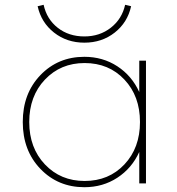

<svg xmlns="http://www.w3.org/2000/svg" viewBox="-20 -765 740 801"><path d="M137 -739 162 -745Q175 -685 221 -649Q267 -613 332 -613Q396 -613 442.5 -649.5Q489 -686 502 -745L527 -739Q512 -671 458.5 -629Q405 -587 332 -587Q259 -587 205.5 -629Q152 -671 137 -739ZM332 -528Q409 -528 469.5 -488.5Q530 -449 561 -381V-512H589V0H561V-131Q530 -63 469.5 -23.5Q409 16 332 16Q222 16 148.5 -60.5Q75 -137 75 -256Q75 -375 148.5 -451.5Q222 -528 332 -528ZM333 -10Q434 -10 499 -79Q564 -148 564 -256Q564 -364 499 -433Q434 -502 333 -502Q233 -502 167.5 -433Q102 -364 102 -256Q102 -148 167.5 -79Q233 -10 333 -10Z"/></svg>

Font: Spartan MB
Style: Regular
Weight: 250
Designer: Matt Bailey
Foundry: Matt Bailey
Version: Version 1.000